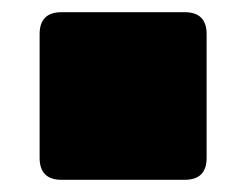

<svg xmlns="http://www.w3.org/2000/svg" viewBox="-20 -515 404 315"><path d="M283 -220H81Q45 -220 45 -256V-459Q45 -495 81 -495H283Q319 -495 319 -459V-256Q319 -220 283 -220Z"/></svg>

Font: Bungee Spice
Style: Regular
Weight: 400
Designer: David Jonathan Ross
Foundry: David Jonathan Ross
Version: Version 2.000